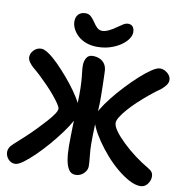

<svg xmlns="http://www.w3.org/2000/svg" viewBox="-101 -1058 1109 1167"><g transform="rotate(10 453.5 -475.0)"><path d="M437 -775Q399 -775 369 -786Q339 -797 318 -816Q297 -835 285.5 -858Q274 -881 274 -904Q274 -932 290 -948Q306 -964 333 -964Q353 -964 366 -952Q379 -940 390 -924Q402 -905 416 -890.5Q430 -876 450 -876Q468 -876 492 -887.5Q516 -899 537 -915Q553 -926 568.5 -936Q584 -946 599 -946Q619 -946 628.5 -933Q638 -920 638 -900Q638 -880 623 -858Q608 -836 580 -817Q552 -798 515.5 -786.5Q479 -775 437 -775ZM842 13Q810 13 772.5 -7Q735 -27 696 -59.5Q657 -92 622 -132Q587 -172 559 -213Q531 -254 514.5 -290.5Q498 -327 498 -352Q498 -371 518 -404.5Q538 -438 570 -478.5Q602 -519 640.5 -560Q679 -601 717 -635.5Q755 -670 786.5 -691Q818 -712 837 -712Q854 -712 869.5 -703.5Q885 -695 895 -681.5Q905 -668 905 -651Q905 -636 894.5 -621Q884 -606 866 -591Q833 -568 799 -540Q765 -512 734.5 -483.5Q704 -455 680 -427.5Q656 -400 642 -377.5Q628 -355 628 -340Q628 -319 650 -289Q672 -259 707.5 -225Q743 -191 785 -159.5Q827 -128 867 -105Q885 -95 893.5 -84Q902 -73 902 -55Q902 -30 885 -8.5Q868 13 842 13ZM69 12Q43 12 26 -7.5Q9 -27 9 -52Q9 -65 15.5 -77.5Q22 -90 40 -106Q69 -132 101.5 -162Q134 -192 164 -223Q194 -254 218.5 -281.5Q243 -309 257 -330Q271 -351 271 -363Q271 -373 257.5 -393Q244 -413 223 -438.5Q202 -464 176 -491Q150 -518 125 -541.5Q100 -565 79 -582Q63 -596 52 -611.5Q41 -627 41 -642Q41 -666 60 -685.5Q79 -705 106 -705Q124 -705 152 -686Q180 -667 212.5 -634.5Q245 -602 277.5 -564Q310 -526 337 -488Q364 -450 380.5 -418Q397 -386 397 -367Q397 -347 378 -311.5Q359 -276 327.5 -233Q296 -190 259 -147Q222 -104 185 -68Q148 -32 117.5 -10Q87 12 69 12ZM442 14Q415 14 400.5 -7.5Q386 -29 379.5 -67Q373 -105 373 -153Q373 -179 373.5 -211.5Q374 -244 375 -278.5Q376 -313 377.5 -348Q379 -383 380 -414Q382 -471 381 -509.5Q380 -548 377.5 -573Q375 -598 373 -615.5Q371 -633 371 -649Q371 -676 383 -696Q395 -716 421 -716Q445 -716 464.5 -707.5Q484 -699 496.5 -680Q509 -661 509 -629Q509 -621 510 -599Q511 -577 511.5 -546Q512 -515 512.5 -479Q513 -443 511 -408Q508 -345 506 -291.5Q504 -238 504 -193Q504 -154 508.5 -114Q513 -74 513 -51Q513 -34 502.5 -18.5Q492 -3 476 5.5Q460 14 442 14Z"/></g></svg>

Font: Shantell Sans SemiBold
Style: Regular
Weight: 600
Designer: Stephen Nixon, Anya Danilova, Shantell Martin
Foundry: Arrow Type
Version: Version 1.011;[c5ecc13dd]